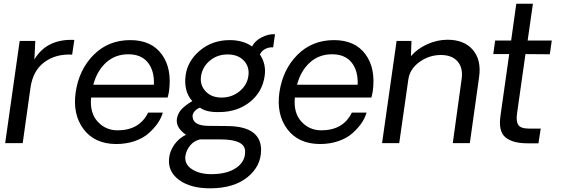

<svg xmlns="http://www.w3.org/2000/svg" viewBox="-20 -770 3016 1033"><path d="M379.9 -555.2 368.2 -476.1Q280.3 -481 218.8 -435.5Q157.2 -390.1 144 -297.9L102.1 0H7.8L85.9 -549.8H169.9L165 -450.2Q231.9 -562 379.9 -555.2Z M889.2 -277.8Q883.3 -248 881.8 -245.1H470.2Q462.4 -163.1 504.6 -116.5Q546.9 -69.8 609.9 -68.8Q730 -67.9 776.9 -164.1H856Q848.1 -136.2 829.6 -108.6Q811 -81.1 781 -54Q751 -26.9 705.1 -11Q659.2 4.9 604 4.9Q488.8 3.9 429.4 -75.4Q370.1 -154.8 387.2 -273.9Q405.3 -396 484.1 -475.1Q563 -554.2 681.2 -554.2Q793.9 -554.2 850.1 -478Q906.2 -401.9 889.2 -277.8ZM481.9 -314H808.1Q811 -389.2 775.6 -433.6Q740.2 -478 670.2 -478Q600.1 -478 551 -433.6Q502 -389.2 481.9 -314Z M1113.8 243.2Q1007.8 244.1 945.3 199.5Q882.8 154.8 889.6 83Q892.6 44.9 917 9.5Q941.4 -25.9 980.5 -44.9Q925.3 -83 931.6 -129.9Q936.5 -160.6 957 -182.4Q977.5 -204.1 1014.6 -226.1Q967.8 -277.8 978.5 -363.8Q989.7 -443.8 1056.6 -499Q1123.5 -554.2 1215.8 -554.2Q1287.6 -554.2 1336.4 -520Q1351.6 -550.8 1388.2 -569.3Q1424.8 -587.9 1459.5 -585.9L1449.7 -515.1Q1428.7 -517.1 1408.2 -507.1Q1387.7 -497.1 1378.4 -477.1Q1413.6 -423.8 1403.8 -360.8Q1391.6 -274.9 1324.7 -221.4Q1257.8 -168 1161.6 -167Q1089.8 -165 1055.7 -190.9Q1035.6 -183.1 1024.7 -168.5Q1013.7 -153.8 1016.6 -138.2Q1022.5 -94.2 1099.6 -92.8L1207.5 -91.8Q1383.3 -88.9 1384.8 36.1Q1384.8 124 1311.8 183.1Q1238.8 242.2 1113.8 243.2ZM1316.4 -361.8Q1323.2 -410.6 1292 -443.8Q1260.7 -477.1 1204.6 -477.1Q1149.4 -477.1 1109.6 -444.1Q1069.8 -411.1 1061.5 -360.8Q1054.7 -312 1086.2 -278.6Q1117.7 -245.1 1171.4 -245.1Q1227.5 -245.1 1268.6 -278.6Q1309.6 -312 1316.4 -361.8ZM1298.8 43.9Q1297.9 -20 1165.5 -20H1055.7Q1023.4 -12.2 1002.9 12.9Q982.4 38.1 977.5 68.8Q971.7 113.8 1012.7 140.4Q1053.7 167 1116.7 167Q1202.6 167 1251.7 132.6Q1300.8 98.1 1298.8 43.9Z M1985.4 -277.8Q1979.5 -248 1978 -245.1H1566.4Q1558.6 -163.1 1600.8 -116.5Q1643.1 -69.8 1706.1 -68.8Q1826.2 -67.9 1873 -164.1H1952.1Q1944.3 -136.2 1925.8 -108.6Q1907.2 -81.1 1877.2 -54Q1847.2 -26.9 1801.3 -11Q1755.4 4.9 1700.2 4.9Q1585 3.9 1525.6 -75.4Q1466.3 -154.8 1483.4 -273.9Q1501.5 -396 1580.3 -475.1Q1659.2 -554.2 1777.3 -554.2Q1890.1 -554.2 1946.3 -478Q2002.4 -401.9 1985.4 -277.8ZM1578.1 -314H1904.3Q1907.2 -389.2 1871.8 -433.6Q1836.4 -478 1766.4 -478Q1696.3 -478 1647.2 -433.6Q1598.1 -389.2 1578.1 -314Z M2387.7 -556.2Q2477.5 -556.2 2524.2 -501.5Q2570.8 -446.8 2557.6 -355L2507.8 0H2416L2463.9 -346.2Q2471.7 -405.3 2441.7 -439.7Q2411.6 -474.1 2352.1 -474.1Q2289.1 -474.1 2236.8 -436.5Q2184.6 -398.9 2176.8 -341.8L2127.9 0H2035.6L2113.8 -549.8H2193.8L2190.9 -467.8Q2225.1 -507.8 2278.8 -532Q2332.5 -556.2 2387.7 -556.2Z M2816.9 1Q2737.8 1 2699 -31.5Q2660.2 -64 2672.9 -148.9L2719.7 -479H2633.8L2644 -551.8H2730L2757.8 -750H2847.2L2818.8 -551.8H2948.7L2938 -478L2807.1 -479L2761.7 -159.2Q2755.9 -118.2 2768.3 -98.1Q2780.8 -78.1 2828.1 -78.1H2889.2L2877 1Z"/></svg>

Font: Oakes Grotesk
Style: Italic
Weight: 400
Designer: Samuel Oakes
Foundry: Samuel Oakes
Version: Version 1.0 | wf-rip DC20170320